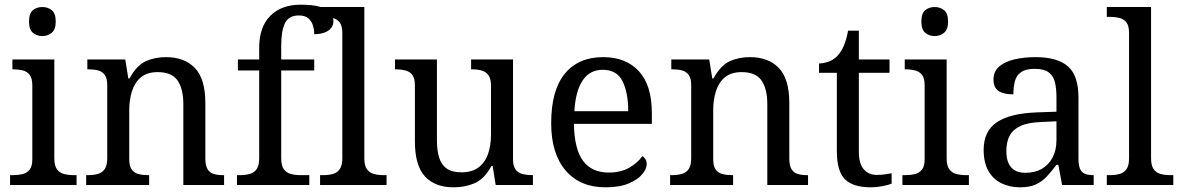

<svg xmlns="http://www.w3.org/2000/svg" viewBox="-20 -790 5044 820"><path d="M23 0V-42H36Q58 -42 76.5 -46.5Q95 -51 106.5 -65.5Q118 -80 118 -109V-426Q118 -456 106.5 -470.5Q95 -485 76.5 -489.5Q58 -494 36 -494H33V-536H212V-114Q212 -83 223 -67.5Q234 -52 253 -47Q272 -42 294 -42H307V0ZM161 -636Q137 -636 120.5 -650Q104 -664 104 -698Q104 -733 120.5 -746.5Q137 -760 161 -760Q184 -760 201 -746.5Q218 -733 218 -698Q218 -664 201 -650Q184 -636 161 -636Z M348 0V-42H356Q379 -42 397.5 -47Q416 -52 427 -67.5Q438 -83 438 -114V-426Q438 -456 427 -470.5Q416 -485 398 -489.5Q380 -494 358 -494H353V-536H515L528 -455H533Q564 -511 602.5 -528.5Q641 -546 689 -546Q768 -546 812.5 -499.5Q857 -453 857 -350V-114Q857 -83 866.5 -67.5Q876 -52 893 -47Q910 -42 932 -42H937V0H763V-345Q763 -410 738.5 -446Q714 -482 653 -482Q608 -482 581.5 -459.5Q555 -437 543.5 -400Q532 -363 532 -320V-109Q532 -80 543 -65.5Q554 -51 572 -46.5Q590 -42 612 -42H617V0Z M992 0V-42H1005Q1028 -42 1046.5 -47Q1065 -52 1076 -67.5Q1087 -83 1087 -114V-489H996V-536H1087V-586Q1087 -675 1134.5 -722.5Q1182 -770 1264 -770Q1316 -770 1346.5 -761Q1377 -752 1390.5 -736.5Q1404 -721 1404 -700Q1404 -682 1393.5 -669.5Q1383 -657 1364.5 -650.5Q1346 -644 1322 -644Q1322 -664 1316 -682.5Q1310 -701 1296 -712.5Q1282 -724 1256 -724Q1213 -724 1197 -691Q1181 -658 1181 -595V-536H1322V-489H1181V-114Q1181 -83 1192 -67.5Q1203 -52 1222 -47Q1241 -42 1263 -42H1301V0Z M1347 0V-42H1360Q1383 -42 1401.5 -47Q1420 -52 1431 -67.5Q1442 -83 1442 -114V-650Q1442 -680 1430.5 -694.5Q1419 -709 1400.5 -713.5Q1382 -718 1360 -718H1347V-760H1536V-114Q1536 -83 1547 -67.5Q1558 -52 1577 -47Q1596 -42 1618 -42H1631V0Z M1917 10Q1838 10 1795 -36.5Q1752 -83 1752 -186V-426Q1752 -456 1740.5 -470.5Q1729 -485 1710.5 -489.5Q1692 -494 1670 -494H1667V-536H1846V-191Q1846 -148 1855.5 -117Q1865 -86 1888 -70Q1911 -54 1951 -54Q1995 -54 2023 -74.5Q2051 -95 2064 -131.5Q2077 -168 2077 -216V-422Q2077 -454 2066 -469Q2055 -484 2036.5 -489Q2018 -494 1995 -494H1992V-536H2171V-109Q2171 -80 2182.5 -65.5Q2194 -51 2212.5 -46.5Q2231 -42 2253 -42H2256V0H2097L2084 -81H2079Q2048 -25 2007 -7.5Q1966 10 1917 10Z M2566 10Q2457 10 2395.5 -62Q2334 -134 2334 -264Q2334 -404 2392 -475Q2450 -546 2556 -546Q2653 -546 2708.5 -486Q2764 -426 2764 -307V-261H2431Q2433 -152 2470.5 -102.5Q2508 -53 2580 -53Q2632 -53 2668.5 -74.5Q2705 -96 2723 -123Q2730 -120 2736 -111Q2742 -102 2742 -89Q2742 -69 2723 -46Q2704 -23 2665 -6.5Q2626 10 2566 10ZM2663 -315Q2663 -395 2638.5 -443.5Q2614 -492 2554 -492Q2499 -492 2468.5 -446.5Q2438 -401 2433 -315Z M2842 0V-42H2850Q2873 -42 2891.5 -47Q2910 -52 2921 -67.5Q2932 -83 2932 -114V-426Q2932 -456 2921 -470.5Q2910 -485 2892 -489.5Q2874 -494 2852 -494H2847V-536H3009L3022 -455H3027Q3058 -511 3096.5 -528.5Q3135 -546 3183 -546Q3262 -546 3306.5 -499.5Q3351 -453 3351 -350V-114Q3351 -83 3360.5 -67.5Q3370 -52 3387 -47Q3404 -42 3426 -42H3431V0H3257V-345Q3257 -410 3232.5 -446Q3208 -482 3147 -482Q3102 -482 3075.5 -459.5Q3049 -437 3037.5 -400Q3026 -363 3026 -320V-109Q3026 -80 3037 -65.5Q3048 -51 3066 -46.5Q3084 -42 3106 -42H3111V0Z M3699 10Q3623 10 3588.5 -24.5Q3554 -59 3554 -145V-479H3478V-519Q3496 -519 3518 -526.5Q3540 -534 3556 -551Q3573 -569 3584 -595Q3595 -621 3602 -659H3648V-536H3779V-479H3648V-142Q3648 -91 3669 -67Q3690 -43 3724 -43Q3742 -43 3757 -45Q3772 -47 3788 -50V-6Q3775 0 3749 5Q3723 10 3699 10Z M3834 0V-42H3847Q3869 -42 3887.5 -46.5Q3906 -51 3917.5 -65.5Q3929 -80 3929 -109V-426Q3929 -456 3917.5 -470.5Q3906 -485 3887.5 -489.5Q3869 -494 3847 -494H3844V-536H4023V-114Q4023 -83 4034 -67.5Q4045 -52 4064 -47Q4083 -42 4105 -42H4118V0ZM3972 -636Q3948 -636 3931.5 -650Q3915 -664 3915 -698Q3915 -733 3931.5 -746.5Q3948 -760 3972 -760Q3995 -760 4012 -746.5Q4029 -733 4029 -698Q4029 -664 4012 -650Q3995 -636 3972 -636Z M4336 10Q4292 10 4256.5 -7.5Q4221 -25 4201 -60.5Q4181 -96 4181 -150Q4181 -230 4237.5 -268Q4294 -306 4409 -310L4492 -313V-373Q4492 -409 4486 -436.5Q4480 -464 4460 -480Q4440 -496 4399 -496Q4361 -496 4341 -482Q4321 -468 4314.5 -443.5Q4308 -419 4308 -387Q4266 -387 4244.5 -401.5Q4223 -416 4223 -450Q4223 -485 4247.5 -506Q4272 -527 4313 -536.5Q4354 -546 4403 -546Q4495 -546 4540.5 -507Q4586 -468 4586 -373V-114Q4586 -86 4592 -70.5Q4598 -55 4612 -48.5Q4626 -42 4648 -42H4651V0H4516L4500 -86H4492Q4471 -58 4451 -36.5Q4431 -15 4404.5 -2.5Q4378 10 4336 10ZM4359 -52Q4400 -52 4429.5 -69Q4459 -86 4475.5 -117.5Q4492 -149 4492 -191V-272L4428 -269Q4371 -267 4338.5 -252Q4306 -237 4292 -210.5Q4278 -184 4278 -145Q4278 -114 4287 -93.5Q4296 -73 4314 -62.5Q4332 -52 4359 -52Z M4707 0V-42H4720Q4743 -42 4761.5 -47Q4780 -52 4791 -67.5Q4802 -83 4802 -114V-650Q4802 -680 4790.5 -694.5Q4779 -709 4760.5 -713.5Q4742 -718 4720 -718H4707V-760H4896V-114Q4896 -83 4907 -67.5Q4918 -52 4937 -47Q4956 -42 4978 -42H4991V0Z"/></svg>

Font: Noto Serif Telugu
Style: Regular
Weight: 400
Designer: Jelle Bosma - Monotype Design Team
Foundry: Monotype Imaging Inc.
Version: Version 2.003